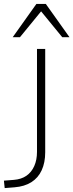

<svg xmlns="http://www.w3.org/2000/svg" viewBox="-30 -955 375 981"><path d="M-6 6 -10 -32 41 -36Q79 -39 105 -57Q131 -75 145 -106.5Q159 -138 159 -179V-705H201V-177Q201 -124 183 -85Q165 -46 130 -24Q95 -2 44 2ZM35 -765 156 -935H204L325 -765H288L180 -897L72 -765Z"/></svg>

Font: Nunito Sans 12pt ExtraLight 12pt ExtraLight
Style: Regular
Weight: 250
Version: Version 3.101;gftools[0.9.27]